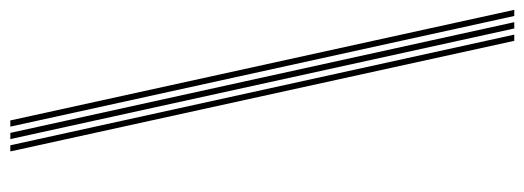

<svg xmlns="http://www.w3.org/2000/svg" viewBox="-356 -490 1040 381"><g transform="rotate(90 164.5 -300.0)"><path d="M225.8 200H213.5L-6 -800H6.2ZM275 200H262.8L43.2 -800H55.5ZM250.5 200H238.2L18.5 -800H31Z"/></g></svg>

Font: Big Shoulders Inline Text Thin Light
Style: Regular
Weight: 300
Version: Version 2.002